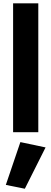

<svg xmlns="http://www.w3.org/2000/svg" viewBox="-20 -800 310 1162"><path d="M59.3 -780V0H211.8V-780ZM103.3 60 15.3 319 130.3 342.2 255.8 92.2Z"/></svg>

Font: Jost* Book
Style: Regular
Weight: 400
Version: Version 3.000